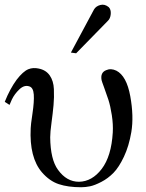

<svg xmlns="http://www.w3.org/2000/svg" viewBox="-20 -772 615 807"><path d="M437 -742Q447 -732 445.5 -713Q444 -694 433 -684L300 -548L278 -551L375 -732Q383 -746 401.5 -751Q420 -756 437 -742ZM532 -217Q522 -158 501 -113.5Q480 -69 457 -45.5Q434 -22 406 -7.5Q378 7 358.5 11Q339 15 321 15Q266 15 227 2Q188 -11 156 -48Q103 -110 109 -233Q109 -245 116.5 -295Q124 -345 122 -374.5Q120 -404 103 -409Q82 -416 61.5 -396.5Q41 -377 30 -354L20 -331L0 -344Q22 -399 50 -437Q77 -472 99 -481Q119 -489 142 -484Q173 -478 189 -455Q205 -432 206.5 -397.5Q208 -363 205 -330Q202 -297 196.5 -256.5Q191 -216 191 -195Q192 -101 224 -58Q260 -8 312 -8Q367 -9 407.5 -62Q448 -115 454 -215Q456 -249 450 -288Q444 -327 435.5 -353Q427 -379 417.5 -404.5Q408 -430 407 -435Q401 -467 426 -477Q446 -486 469 -475Q512 -453 527.5 -368Q543 -283 532 -217Z"/></svg>

Font: GFS Artemisia
Style: Regular
Weight: 400
Designer: Takis Katsoulidis and George D. Matthiopoulos
Foundry: Takis Katsoulidis and George D. Matthiopoulos
Version: Version 1.0